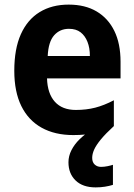

<svg xmlns="http://www.w3.org/2000/svg" viewBox="-20 -576 582 833"><path d="M380 109Q380 128 391 138Q402 148 418 148Q432 148 446.5 145Q461 142 470 139V226Q454 231 435 234Q416 237 395 237Q339 237 308 207Q277 177 277 128Q277 101 290 75.5Q303 50 325 28.5Q347 7 375 -11L474 -29Q438 4 417.5 29Q397 54 388.5 73Q380 92 380 109ZM278 -556Q349 -556 399 -526.5Q449 -497 476 -442Q503 -387 503 -308V-236H184Q186 -170 218 -134.5Q250 -99 309 -99Q355 -99 393.5 -109Q432 -119 474 -141V-29Q437 -9 395 0.5Q353 10 298 10Q218 10 160.5 -22Q103 -54 72.5 -116Q42 -178 42 -269Q42 -364 70.5 -427.5Q99 -491 152 -523.5Q205 -556 278 -556ZM279 -451Q240 -451 215 -423Q190 -395 187 -333H370Q370 -368 359.5 -394.5Q349 -421 329.5 -436Q310 -451 279 -451Z"/></svg>

Font: Noto Sans Thai SemiCondensed
Style: Bold
Weight: 700
Width: 4
Designer: Monotype Design Team
Foundry: Monotype Imaging Inc.
Version: Version 2.001